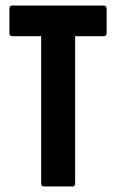

<svg xmlns="http://www.w3.org/2000/svg" viewBox="-20 -675 420 695"><path d="M139 0Q129 0 129 -12V-544H24Q14 -544 14 -556V-643Q14 -655 24 -655H356Q366 -655 366 -643V-556Q366 -544 356 -544H252V-12Q252 0 242 0Z"/></svg>

Font: Sofia Sans Extra Condensed ExtraBold
Style: Regular
Weight: 800
Designer: Botio Nikoltchev, Ani Petrova
Foundry: lettersoup
Version: Version 4.101; ttfautohint (v1.8.4.7-5d5b)